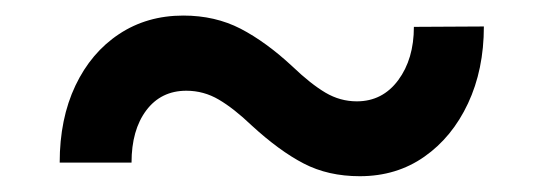

<svg xmlns="http://www.w3.org/2000/svg" viewBox="-20 -418 703 248"><path d="M514.6 -383.3 605 -383.8Q605 -328.1 584.5 -284.4Q564 -240.7 528.1 -215.6Q492.2 -190.4 444.8 -190.4Q403.8 -190.4 372.3 -206.8Q340.8 -223.1 304.7 -256.3Q282.2 -277.8 262.7 -289.3Q243.2 -300.8 220.7 -300.8Q188 -300.8 168.9 -275.4Q149.9 -250 149.9 -208H57.1Q57.1 -264.6 77.4 -307.4Q97.7 -350.1 133.8 -374Q169.9 -397.9 216.8 -397.9Q257.8 -397.9 290.8 -380.9Q323.7 -363.8 357.9 -332Q381.3 -309.6 400.4 -298.3Q419.4 -287.1 440.9 -287.1Q474.1 -287.1 494.4 -314.5Q514.6 -341.8 514.6 -383.3Z"/></svg>

Font: Vazirmatn RD Medium
Style: Regular
Weight: 500
Designer: Saber Rastikerdar
Foundry: Saber Rastikerdar
Version: Version 33.003